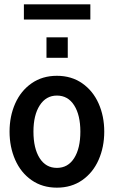

<svg xmlns="http://www.w3.org/2000/svg" viewBox="-20 -854 524 884"><path d="M24 -248Q24 -319 50 -377.5Q76 -436 125.5 -470.5Q175 -505 242 -505Q309 -505 358.5 -470.5Q408 -436 434 -377.5Q460 -319 460 -248Q460 -177 434 -118Q408 -59 358.5 -24.5Q309 10 242 10Q175 10 125.5 -24.5Q76 -59 50 -118Q24 -177 24 -248ZM350 -248Q350 -324 321.5 -369Q293 -414 242 -414Q192 -414 163 -369Q134 -324 134 -248Q134 -171 162.5 -126Q191 -81 242 -81Q293 -81 321.5 -126Q350 -171 350 -248ZM194 -682H292V-588H194ZM90 -834H396V-764H90Z"/></svg>

Font: Cabin Condensed SemiBold
Style: Regular
Weight: 600
Width: 3
Designer: Pablo Impallari
Foundry: Pablo Impallari. http://www.impallari.com Igino Marini. http://www.ikern.com
Version: Version 2.200